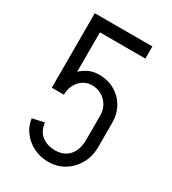

<svg xmlns="http://www.w3.org/2000/svg" viewBox="-176 -794 810 904"><g transform="rotate(30 229.5 -342.0)"><path d="M70 -295V-700H136V-295ZM333 -164V-295H399V-164ZM70 -634V-700H383V-634ZM333 -294Q333 -340 303 -370Q273 -400 229 -400L233 -460Q281 -460 318.5 -438.5Q356 -417 377.5 -379.5Q399 -342 399 -294ZM88 -295Q88 -342 107 -379.5Q126 -417 159.5 -438.5Q193 -460 234 -460L230 -400Q190 -400 163 -370Q136 -340 136 -295ZM399 -164Q399 -112 376.5 -71.5Q354 -31 315.5 -7.5Q277 16 228 16V-47Q278 -47 305.5 -78Q333 -109 333 -164ZM124 -137Q129 -91 159 -69Q189 -47 229 -47V16Q186 16 149 -2.5Q112 -21 88.5 -52.5Q65 -84 60 -123Z"/></g></svg>

Font: Akshar Light
Style: Regular
Weight: 300
Designer: Tall Chai
Foundry: Tall Chai
Version: Version 1.100